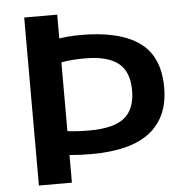

<svg xmlns="http://www.w3.org/2000/svg" viewBox="-53 -792 825 843"><g transform="rotate(-5 360.0 -370.0)"><path d="M84.5 0V-740.5H230V-635.5Q249.5 -638.5 273 -640.5Q296.5 -642.5 325.5 -642.5Q496.5 -642.5 583.2 -580Q670 -517.5 670 -381Q670 -252 585.5 -184.8Q501 -117.5 326.5 -117.5Q301.5 -117.5 278.2 -118.5Q255 -119.5 230 -121.5V0ZM326.5 -221.5Q434 -221.5 481.2 -259.8Q528.5 -298 528.5 -380.5Q528.5 -463.5 481 -501Q433.5 -538.5 335.5 -538.5Q304.5 -538.5 279.2 -536.5Q254 -534.5 230 -530V-227Q254 -224 276.5 -222.8Q299 -221.5 326.5 -221.5Z"/></g></svg>

Font: Encode Sans SC Expanded SemiBold
Style: Regular
Weight: 600
Width: 7
Designer: Multiple Designers
Foundry: Impallari Type
Version: Version 3.002